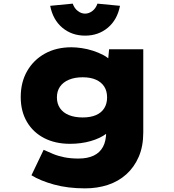

<svg xmlns="http://www.w3.org/2000/svg" viewBox="-20 -806 955 1056"><path d="M448 230Q353 230 277 209Q201 188 153 158L220 18Q244 29 271.5 40.5Q299 52 333.5 59Q368 66 412 66Q461 66 495 50Q529 34 546.5 1.5Q564 -31 564 -81V-135L609 -131Q601 -98 566 -71.5Q531 -45 478.5 -30Q426 -15 365 -15Q284 -15 223 -46.5Q162 -78 128 -136Q94 -194 94 -272Q94 -354 129.5 -415.5Q165 -477 227.5 -511.5Q290 -546 373 -546Q398 -546 429 -541.5Q460 -537 491 -527Q522 -517 548.5 -503Q575 -489 591.5 -469.5Q608 -450 610 -426L569 -417L580 -535H768V-78Q768 -1 743 56.5Q718 114 674.5 153Q631 192 573 211Q515 230 448 230ZM435 -160Q478 -160 508 -173Q538 -186 553.5 -211Q569 -236 569 -270Q569 -305 553.5 -329.5Q538 -354 508 -367.5Q478 -381 435 -381Q391 -381 359 -367.5Q327 -354 310 -329.5Q293 -305 293 -270Q293 -236 310 -211Q327 -186 359 -173Q391 -160 435 -160ZM448 -610Q375 -610 323 -653.5Q271 -697 256 -774L380 -786Q389 -760 408 -745.5Q427 -731 448 -731Q469 -731 488 -745.5Q507 -760 516 -786L640 -774Q625 -697 573 -653.5Q521 -610 448 -610Z"/></svg>

Font: Lexend Mega Black
Style: Regular
Weight: 900
Version: Version 1.007